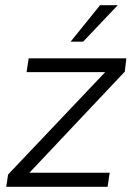

<svg xmlns="http://www.w3.org/2000/svg" viewBox="-20 -717 513 737"><path d="M4 0 11 -47 395 -452 399 -440H82L90 -493H465L459 -442L76 -36L73 -54H401L393 0ZM251 -557 364 -697H432L299 -557Z"/></svg>

Font: Hanken Grotesk Light
Style: Italic
Weight: 300
Italic angle: -8°
Designer: Alfredo Marco Pradil
Foundry: Hanken Design Co.
Version: Version 3.013